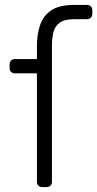

<svg xmlns="http://www.w3.org/2000/svg" viewBox="-20 -760 395 780"><path d="M152 0Q142 0 136 -6Q130 -12 130 -22V-462H41Q31 -462 25 -468Q19 -474 19 -484V-498Q19 -508 25 -514Q31 -520 41 -520H130V-572Q130 -619 142.5 -657Q155 -695 187.5 -717.5Q220 -740 281 -740H333Q343 -740 349 -734Q355 -728 355 -718V-704Q355 -694 349 -688Q343 -682 333 -682H281Q241 -682 221.5 -667Q202 -652 196.5 -627.5Q191 -603 191 -572V-22Q191 -12 185 -6Q179 0 169 0Z"/></svg>

Font: Rubik Light Light
Style: Regular
Weight: 300
Version: Version 2.101